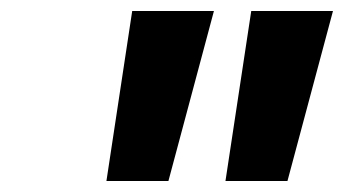

<svg xmlns="http://www.w3.org/2000/svg" viewBox="-20 -770 640 350"><path d="M174 -440 221 -750H370L287 -440ZM391 -440 438 -750H587L504 -440Z"/></svg>

Font: Red Hat Mono
Style: Italic
Weight: 400
Italic angle: -12°
Monospace: yes
Designer: Pentagram, MCKL
Foundry: MCKL
Version: Version 1.030